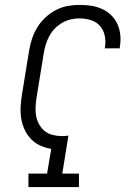

<svg xmlns="http://www.w3.org/2000/svg" viewBox="-20 -763 540 783"><path d="M96 0V-55H172L189 -156Q165 -160 144 -169.5Q123 -179 107 -195.5Q91 -212 81 -233Q71 -254 67 -277Q63 -300 64 -324.5Q65 -349 69 -374L99 -558Q103 -582 111 -606Q119 -630 132.5 -652Q146 -674 165.5 -692Q185 -710 208 -722Q231 -734 255.5 -738.5Q280 -743 304 -743Q329 -743 352 -739.5Q375 -736 396 -726.5Q417 -717 433 -701.5Q449 -686 458.5 -665.5Q468 -645 470.5 -621Q473 -597 469 -574Q469 -572 468.5 -570Q468 -568 468 -566H407Q408 -567 408 -568.5Q408 -570 408 -571Q412 -595 407 -618Q402 -641 387.5 -657.5Q373 -674 350.5 -681Q328 -688 304 -688Q287 -688 269 -684Q251 -680 234.5 -670.5Q218 -661 204.5 -647.5Q191 -634 182 -617.5Q173 -601 167.5 -583.5Q162 -566 159 -549L129 -365Q126 -346 125 -326.5Q124 -307 127.5 -289Q131 -271 140 -255Q149 -239 163 -228Q177 -217 195.5 -212.5Q214 -208 233 -208Q240 -208 246.5 -208.5Q253 -209 259 -210L234 -55H302V0Z"/></svg>

Font: Iosevka Curly Slab LtObl
Style: Regular
Weight: 300
Italic angle: -9°
Monospace: yes
Designer: Belleve Invis
Foundry: Belleve Invis
Version: Version 11.0.0; ttfautohint (v1.8.3)